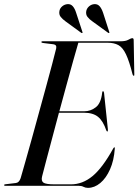

<svg xmlns="http://www.w3.org/2000/svg" viewBox="-29 -900 671 930"><path d="M352.5 0H-3.5Q-9 0 -9 -3Q-9 -7.5 -2.5 -7.5L47.5 -13.5Q63.5 -15 71 -37Q79.5 -67 93.8 -116.8Q108 -166.5 124.8 -227.2Q141.5 -288 159.2 -352.5Q177 -417 193.5 -477.5Q210 -538 223 -587Q236 -636 243 -665Q247 -683 230 -685.5L178 -692Q171.5 -693 171.5 -696.5Q171.5 -700 176.5 -700H554Q580 -700 592.8 -707.5Q605.5 -715 612 -715Q618.5 -715 618.5 -706L621.5 -542.5Q622.5 -533 619 -533Q615.5 -533 613 -540Q597 -604 581.2 -637Q565.5 -670 544.5 -681.5Q523.5 -693 492.5 -693H350.5Q340 -657.5 325.2 -604.5Q310.5 -551.5 293.2 -488.5Q276 -425.5 258.5 -361H379Q410.5 -361 435.5 -380.8Q460.5 -400.5 466 -452Q466.5 -458 470 -458Q474 -458 475 -450L493.5 -274Q494 -264 492 -263.5Q488.5 -262 486 -268Q470.5 -314 446 -334Q421.5 -354 377.5 -354H256.5Q239.5 -290 223.5 -230Q207.5 -170 194.8 -122Q182 -74 175 -46Q169.5 -24.5 180.8 -15.8Q192 -7 236.5 -7H314.5Q371 -7 419.5 -47.2Q468 -87.5 519.5 -181Q523 -186.5 525 -186.5Q528 -186.5 527 -180Q523 -122.5 504 -79.8Q485 -37 456.8 -13.5Q428.5 10 397 10Q385 10 375.5 5Q366 0 352.5 0ZM340 -837.5 370 -746Q372 -742.5 370 -740.5Q368 -739 364.5 -741L288.5 -796.5Q274.5 -806.5 265 -818.2Q255.5 -830 259 -847.5Q261.5 -860.5 272.8 -869.8Q284 -879 298.5 -880Q313.5 -881 323.5 -869.8Q333.5 -858.5 340 -837.5ZM470.5 -837.5 500 -746Q502 -742.5 500 -740.5Q498 -739 495 -741L418.5 -796.5Q404 -806.5 394.8 -818.2Q385.5 -830 389 -847.5Q392 -860.5 403 -869.8Q414 -879 428 -880Q443.5 -881 453.5 -869.8Q463.5 -858.5 470.5 -837.5Z"/></svg>

Font: Fraunces 144pt S000
Style: Italic
Weight: 400
Italic angle: -16°
Version: Version 1.000; ttfautohint (v1.8.3)